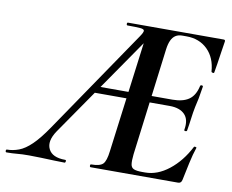

<svg xmlns="http://www.w3.org/2000/svg" viewBox="-131 -716 974 806"><g transform="rotate(10 356.0 -312.5)"><path d="M-56 0Q-60 0 -60 -6Q-60 -12 -56 -12Q-31 -12 -5.5 -21.5Q20 -31 48 -58Q76 -85 110 -135L411 -577Q424 -596 423.5 -603Q423 -610 406.5 -611.5Q390 -613 352 -613Q348 -613 348 -619Q348 -625 352 -625H760Q768 -625 766 -616Q763 -597 759 -571Q755 -545 751.5 -521Q748 -497 745 -482Q744 -478 738.5 -479.5Q733 -481 733 -483Q729 -542 694 -576.5Q659 -611 604 -611H586Q569 -611 557.5 -603.5Q546 -596 539 -581Q532 -566 529 -543L471 -85Q468 -57 470 -42.5Q472 -28 483.5 -23Q495 -18 519 -18H532Q584 -18 633 -56.5Q682 -95 715 -159Q717 -162 722 -160.5Q727 -159 726 -157Q716 -128 707.5 -88.5Q699 -49 692 -15Q689 0 676 0H303Q299 0 299 -6Q299 -12 303 -12Q340 -12 353 -25Q366 -38 371 -81L440 -613L467 -602L136 -123Q105 -77 121 -44.5Q137 -12 192 -12Q197 -12 196 -6Q195 0 192 0Q174 0 147 -1Q120 -2 91.5 -3Q63 -4 40 -4Q9 -4 -10.5 -2Q-30 0 -56 0ZM263 -311 282 -339H467L469 -311ZM675 -222Q674 -218 668 -218.5Q662 -219 663 -223Q671 -267 649.5 -289Q628 -311 585 -311H428L432 -339H592Q636 -339 661.5 -356.5Q687 -374 696 -415Q697 -420 703 -419.5Q709 -419 708 -414Q703 -382 699.5 -363.5Q696 -345 691 -325Q686 -300 683 -275.5Q680 -251 675 -222Z"/></g></svg>

Font: Cormorant Infant Light
Style: Bold Italic
Weight: 700
Italic angle: -10°
Version: Version 4.001